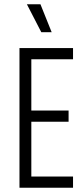

<svg xmlns="http://www.w3.org/2000/svg" viewBox="-20 -887 394 907"><path d="M72 0V-660H128V0ZM80 0V-53H325V0ZM80 -312V-365H304V-312ZM80 -607V-660H325V-607ZM175 -735 107 -867H171L224 -735Z"/></svg>

Font: Bricolage Grotesque 24pt Condensed ExtraLight
Style: Regular
Weight: 250
Width: 3
Designer: Mathieu Triay
Foundry: Atelier Triay
Version: Version 1.001;gftools[0.9.33.dev8+g029e19f]